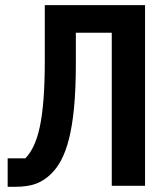

<svg xmlns="http://www.w3.org/2000/svg" viewBox="-20 -718 640 742"><path d="M411.9 0H540.5V-698.2H153.1V-485.4C153.1 -251.8 126.4 -157 78.1 -106.2H9.6V3.9H39.1C102.3 3.9 142 -10.7 179 -47.6C234 -102.3 273.1 -209.5 273.1 -469.5V-591.6H411.9Z"/></svg>

Font: Margiela Mono SemiBold
Style: Regular
Weight: 600
Designer: Mike Abbink, Paul van der Laan, Pieter van Rosmalen
Foundry: Bold Monday
Version: Version 2.003 2021